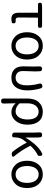

<svg xmlns="http://www.w3.org/2000/svg" viewBox="1321 -1918 796 3478"><g transform="rotate(90 1719.0 -179.0)"><path d="M107.4 -543H448.2Q485.4 -543 485.4 -505.9Q485.4 -468.8 448.2 -468.8H299.8Q296.9 -345.7 296.9 -116.2Q296.9 -63.5 341.8 -63.5Q354.5 -63.5 359.4 -64.5Q394.5 -71.3 402.3 -34.2Q408.2 0 380.9 5.9Q351.6 12.7 322.3 12.7Q262.7 12.7 236.8 -20.5Q210.9 -53.7 210.9 -122.1V-468.8H63.5Q29.3 -468.8 29.3 -503.9Q29.3 -539.1 60.5 -540Z M563.5 -271.5Q563.5 -396.5 630.9 -476.6Q698.2 -556.6 811.5 -556.6Q917 -556.6 987.8 -480Q1058.6 -403.3 1058.6 -271.5Q1058.6 -140.6 987.8 -64Q917 12.7 811.5 12.7Q706.1 12.7 634.8 -64Q563.5 -140.6 563.5 -271.5ZM811.5 -481.4Q736.3 -481.4 697.8 -422.4Q659.2 -363.3 659.2 -271.5Q659.2 -175.8 699.2 -119.6Q739.3 -63.5 811.5 -63.5Q883.8 -63.5 924.3 -119.6Q964.8 -175.8 964.8 -271.5Q964.8 -367.2 923.8 -424.3Q882.8 -481.4 811.5 -481.4Z M1617.2 -271.5Q1617.2 -142.6 1558.6 -64.9Q1500 12.7 1387.7 12.7Q1289.1 12.7 1235.4 -41.5Q1181.6 -95.7 1181.6 -202.1Q1181.6 -234.4 1183.6 -297.9Q1185.5 -361.3 1185.5 -393.6Q1185.5 -455.1 1182.6 -490.2Q1179.7 -514.6 1190.9 -528.8Q1202.1 -543 1225.6 -543Q1265.6 -543 1270.5 -506.8Q1273.4 -478.5 1273.4 -416Q1273.4 -386.7 1270 -308.6Q1266.6 -230.5 1266.6 -196.3Q1266.6 -127.9 1300.8 -95.7Q1335 -63.5 1388.7 -63.5Q1451.2 -63.5 1488.3 -114.7Q1525.4 -166 1525.4 -267.6Q1525.4 -380.9 1497.1 -483.4Q1480.5 -535.2 1527.3 -546.9Q1570.3 -557.6 1582 -513.7Q1617.2 -393.6 1617.2 -271.5Z M1764.6 153.3V-278.3Q1764.6 -412.1 1832.5 -484.4Q1900.4 -556.6 2004.9 -556.6Q2117.2 -556.6 2177.7 -483.4Q2238.3 -410.2 2238.3 -280.3Q2238.3 -147.5 2171.9 -67.4Q2105.5 12.7 2014.6 12.7Q1917 12.7 1850.6 -64.5Q1855.5 123 1855.5 150.4Q1857.4 199.2 1810.5 199.2Q1764.6 199.2 1764.6 153.3ZM1851.6 -276.4V-136.7Q1913.1 -63.5 1999 -63.5Q2061.5 -63.5 2103 -122.1Q2144.5 -180.7 2144.5 -279.3Q2144.5 -373 2109.4 -426.8Q2074.2 -480.5 2001 -480.5Q1937.5 -480.5 1894.5 -427.2Q1851.6 -374 1851.6 -276.4Z M2381.8 -42V-393.6Q2381.8 -458 2378.9 -492.2Q2371.1 -543 2422.9 -543Q2443.4 -543 2453.6 -536.6Q2463.9 -530.3 2466.8 -511.7Q2471.7 -476.6 2471.7 -416V-246.1H2475.6Q2537.1 -351.6 2612.3 -432.1Q2687.5 -512.7 2762.7 -543.9Q2784.2 -550.8 2793 -542Q2801.8 -533.2 2803.7 -507.8Q2805.7 -487.3 2800.8 -476.1Q2795.9 -464.8 2779.3 -459Q2704.1 -423.8 2619.1 -332Q2703.1 -167 2805.7 -43.9Q2823.2 -24.4 2817.4 -10.7Q2811.5 2.9 2783.2 5.9H2780.3Q2743.2 8.8 2724.6 -13.7Q2630.9 -132.8 2563.5 -266.6Q2561.5 -263.7 2541.5 -239.3Q2521.5 -214.8 2511.7 -200.2Q2468.8 -142.6 2466.8 -28.3V-26.4Q2466.8 -14.6 2457 -7.3Q2447.3 0 2434.6 0Q2412.1 0 2397 -10.7Q2381.8 -21.5 2381.8 -42Z M2891.6 -271.5Q2891.6 -396.5 2959 -476.6Q3026.4 -556.6 3139.6 -556.6Q3245.1 -556.6 3315.9 -480Q3386.7 -403.3 3386.7 -271.5Q3386.7 -140.6 3315.9 -64Q3245.1 12.7 3139.6 12.7Q3034.2 12.7 2962.9 -64Q2891.6 -140.6 2891.6 -271.5ZM3139.6 -481.4Q3064.5 -481.4 3025.9 -422.4Q2987.3 -363.3 2987.3 -271.5Q2987.3 -175.8 3027.3 -119.6Q3067.4 -63.5 3139.6 -63.5Q3211.9 -63.5 3252.4 -119.6Q3293 -175.8 3293 -271.5Q3293 -367.2 3252 -424.3Q3210.9 -481.4 3139.6 -481.4Z"/></g></svg>

Font: GenSenMaruGothic TW TTF Regular
Style: Regular
Weight: 400
Version: Version 1.301